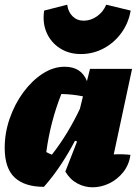

<svg xmlns="http://www.w3.org/2000/svg" viewBox="-23 -788 591 817"><path d="M164 7Q82 7 39.5 -32.5Q-3 -72 -3 -159Q-3 -223 18.5 -284.5Q40 -346 76.5 -395.5Q113 -445 158.5 -474.5Q204 -504 252 -504Q323 -504 347 -443L360 -495H539L461 -131Q497 -133 532 -129Q526 -86 501 -55Q476 -24 441.5 -7.5Q407 9 371 9Q337 9 306 -7.5Q275 -24 255 -58L305 -186L296 -189Q270 -139 237.5 -89.5Q205 -40 164 7ZM174 -141Q186 -134 198 -130Q233 -175 262.5 -223.5Q292 -272 317 -325L330 -378Q287 -387 238 -388Q191 -269 174 -141ZM321 -558Q270 -558 231.5 -583Q193 -608 175 -650Q157 -692 165 -743L263 -768Q267 -737 286 -718.5Q305 -700 333 -700Q363 -700 389.5 -718.5Q416 -737 429 -768L533 -743Q524 -690 493.5 -648Q463 -606 418 -582Q373 -558 321 -558Z"/></svg>

Font: Piazzolla Black
Style: Italic
Weight: 900
Italic angle: -11.3°
Designer: Juan Pablo del Peral
Foundry: Huerta Tipografica
Version: Version 1.330